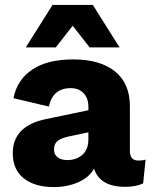

<svg xmlns="http://www.w3.org/2000/svg" viewBox="-20 -752 619 782"><path d="M276 -647 207 -559H85L194 -732H358L467 -559H345ZM544 -98Q562 -98 573 -102L563 -5Q533 9 490 9Q387 9 363 -65Q343 -29 298 -9.5Q253 10 200 10Q122 10 77 -25.5Q32 -61 32 -128Q32 -239 167 -267L340 -303V-317Q340 -352 320.5 -372.5Q301 -393 268 -393Q195 -393 179 -318L35 -352Q49 -426 110.5 -468Q172 -510 278 -510Q388 -510 448.5 -461Q509 -412 509 -320V-137Q509 -98 544 -98ZM254 -100Q291 -100 315.5 -121.5Q340 -143 340 -185V-213L259 -196Q228 -189 214 -177.5Q200 -166 200 -144Q200 -122 215 -111Q230 -100 254 -100Z"/></svg>

Font: Elaine Sans
Style: Bold
Weight: 700
Designer: Wei Huang
Foundry: Wei Huang
Version: Version 2.001;December 24, 2019;FontCreator 12.0.0.2547 64-b